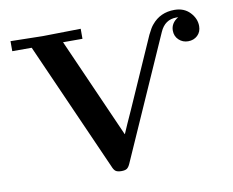

<svg xmlns="http://www.w3.org/2000/svg" viewBox="-77 -797 1100 905"><g transform="rotate(-10 473.0 -344.5)"><path d="M25 -638V-686Q170 -683 179 -683L361 -686V-638H268L479 -161H480Q495 -197 527 -267L675 -602Q691 -635 702 -647Q743 -697 811 -697Q857 -697 885 -667.5Q913 -638 913 -602Q913 -574 895 -557Q877 -540 850 -540Q824 -540 805.5 -557.5Q787 -575 787 -602Q787 -638 823 -660H814Q759 -660 735 -605L476 -20Q469 -4 460.5 2Q452 8 434 8Q416 8 407 2Q398 -4 391 -22L118 -638Z"/></g></svg>

Font: CMU Serif
Style: Bold
Weight: 700
Version: Version 0.7.0